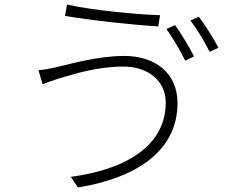

<svg xmlns="http://www.w3.org/2000/svg" viewBox="-20 -791 1040 848"><path d="M712 -338C712 -146 534 -42 293 -10L324 37C572 -3 764 -118 764 -336C764 -472 661 -544 529 -544C415 -544 301 -511 232 -495C203 -488 174 -483 150 -481L168 -419C190 -427 213 -436 245 -446C309 -464 407 -497 525 -497C634 -497 712 -434 712 -338ZM276 -771 267 -721C379 -701 571 -681 679 -674L687 -724C594 -726 382 -746 276 -771ZM753 -680 715 -663C742 -625 779 -564 798 -523L837 -542C815 -585 779 -645 753 -680ZM858 -717 821 -700C850 -663 884 -606 906 -562L945 -580C925 -618 886 -681 858 -717Z"/></svg>

Font: Noto Sans HK Light
Style: Regular
Weight: 300
Designer: Ryoko NISHIZUKA 西塚涼子 (kana, bopomofo & ideographs); Paul D. Hunt (Latin, Greek & Cyrillic); Sandoll Communications 산돌커뮤니
Foundry: Adobe
Version: Version 2.004;hotconv 1.0.118;makeotfexe 2.5.65603